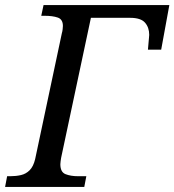

<svg xmlns="http://www.w3.org/2000/svg" viewBox="-41 -734 685 754"><path d="M-21 0 -13 -42H0Q22 -42 41.5 -46.5Q61 -51 75.5 -65.5Q90 -80 97 -109L202 -604Q204 -610 205 -619Q206 -628 206 -632Q206 -658 186 -665Q166 -672 134 -672H121L130 -714H624L592 -539H540Q541 -550 542 -562.5Q543 -575 544 -585Q545 -595 545 -597Q545 -626 528.5 -645Q512 -664 470 -664H316L199 -114Q198 -107 197 -100.5Q196 -94 196 -89Q196 -58 216.5 -50Q237 -42 265 -42H298L290 0Z"/></svg>

Font: Noto Serif
Style: Italic
Weight: 400
Italic angle: -12°
Designer: Monotype Design Team
Foundry: Monotype Imaging Inc.
Version: Version 2.013